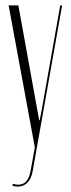

<svg xmlns="http://www.w3.org/2000/svg" viewBox="-20 -516 264 711"><path d="M12 -496H48L125 -71H127L133 -101L203 -496H210L101 118Q95 151 75.5 165.5Q56 180 26 172L28 165Q82 180 93 118L109 30Z"/></svg>

Font: Moniqa ExtLt Narrow Display
Style: Regular
Weight: 200
Width: 4
Designer: Rajesh Rajput
Foundry: Rajesh Rajput
Version: Version 1.000